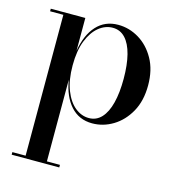

<svg xmlns="http://www.w3.org/2000/svg" viewBox="-107 -560 826 902"><g transform="rotate(15 306.0 -109.5)"><path d="M31.5 250V237.5H96V-447.5H31.5V-460H199.5V-300Q212.5 -380 253.2 -424.5Q294 -469 358 -469Q411.5 -469 459 -440.5Q506.5 -412 536.5 -358.5Q566.5 -305 566.5 -230Q566.5 -155 536.5 -101.2Q506.5 -47.5 459 -18.8Q411.5 10 358 10Q294 10 253.2 -35.2Q212.5 -80.5 199.5 -159.5V237.5H263V250ZM336.5 -10Q373 -10 397.8 -36.8Q422.5 -63.5 435 -112.8Q447.5 -162 447.5 -230Q447.5 -298 435 -347Q422.5 -396 397.8 -422.5Q373 -449 336.5 -449Q300.5 -449 269.2 -423.8Q238 -398.5 218.8 -350Q199.5 -301.5 199.5 -230Q199.5 -158.5 218.8 -109.5Q238 -60.5 269.2 -35.2Q300.5 -10 336.5 -10Z"/></g></svg>

Font: Bodoni Moda 18pt Medium
Style: Regular
Weight: 500
Designer: Owen Earl
Foundry: indestructible type
Version: Version 2.004